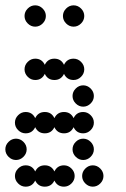

<svg xmlns="http://www.w3.org/2000/svg" viewBox="-20 -700 472 720"><path d="M300 -12Q288 -24 288 -40Q288 -56 300 -68Q312 -80 328 -80Q344 -80 356 -68Q368 -56 368 -40Q368 -24 356 -12Q344 0 328 0Q312 0 300 -12ZM76 -80Q101 -80 112 -57Q123 -80 148 -80Q173 -80 184 -57Q195 -80 220 -80Q236 -80 248 -68Q260 -56 260 -40Q260 -24 248 -12Q236 0 220 0Q195 0 184 -23Q173 0 148 0Q123 0 112 -23Q101 0 76 0Q60 0 48 -12Q36 -24 36 -40Q36 -56 48 -68Q60 -80 76 -80ZM264 -112Q252 -124 252 -140Q252 -156 264 -168Q276 -180 292 -180Q308 -180 320 -168Q332 -156 332 -140Q332 -124 320 -112Q308 -100 292 -100Q276 -100 264 -112ZM12 -112Q0 -124 0 -140Q0 -156 12 -168Q24 -180 40 -180Q56 -180 68 -168Q80 -156 80 -140Q80 -124 68 -112Q56 -100 40 -100Q24 -100 12 -112ZM76 -280Q101 -280 112 -257Q123 -280 148 -280Q173 -280 184 -257Q195 -280 220 -280Q245 -280 256 -257Q267 -280 292 -280Q308 -280 320 -268Q332 -256 332 -240Q332 -224 320 -212Q308 -200 292 -200Q267 -200 256 -223Q245 -200 220 -200Q195 -200 184 -223Q173 -200 148 -200Q123 -200 112 -223Q101 -200 76 -200Q60 -200 48 -212Q36 -224 36 -240Q36 -256 48 -268Q60 -280 76 -280ZM264 -312Q252 -324 252 -340Q252 -356 264 -368Q276 -380 292 -380Q308 -380 320 -368Q332 -356 332 -340Q332 -324 320 -312Q308 -300 292 -300Q276 -300 264 -312ZM112 -480Q137 -480 148 -457Q159 -480 184 -480Q209 -480 220 -457Q231 -480 256 -480Q272 -480 284 -468Q296 -456 296 -440Q296 -424 284 -412Q272 -400 256 -400Q231 -400 220 -423Q209 -400 184 -400Q159 -400 148 -423Q137 -400 112 -400Q96 -400 84 -412Q72 -424 72 -440Q72 -456 84 -468Q96 -480 112 -480ZM228 -612Q216 -624 216 -640Q216 -656 228 -668Q240 -680 256 -680Q272 -680 284 -668Q296 -656 296 -640Q296 -624 284 -612Q272 -600 256 -600Q240 -600 228 -612ZM84 -612Q72 -624 72 -640Q72 -656 84 -668Q96 -680 112 -680Q128 -680 140 -668Q152 -656 152 -640Q152 -624 140 -612Q128 -600 112 -600Q96 -600 84 -612Z"/></svg>

Font: Dotrice Condensed
Style: Regular
Weight: 400
Width: 2
Monospace: yes
Designer: Paul Flo Williams
Foundry: His Deeds Are Dust
Version: Version 1.001